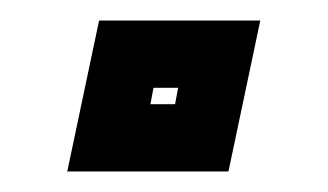

<svg xmlns="http://www.w3.org/2000/svg" viewBox="-20 -167 319 187"><path d="M45.5 0 76.5 -147H233.5L202.5 0ZM126.5 -65.5H150.5L153.5 -81.5H129.5Z"/></svg>

Font: Tourney Thin
Style: Bold Italic
Weight: 700
Italic angle: -12°
Version: Version 1.015